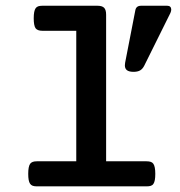

<svg xmlns="http://www.w3.org/2000/svg" viewBox="-20 -661 640 681"><path d="M250.5 -551.8H130.4Q112.8 -551.8 106 -561Q99.6 -570.8 99.6 -596.2Q99.6 -622.1 106.4 -631.8Q109.9 -636.7 115.7 -638.7Q121.6 -640.6 130.4 -640.6H325.7Q342.3 -640.6 349.4 -633.3Q356.4 -626 356.4 -608.9V-88.9H500Q508.8 -88.9 514.6 -86.9Q520.5 -85 523.9 -80.1Q530.8 -70.3 530.8 -44.4Q530.8 -18.6 524.4 -9.3Q521 -3.9 515.1 -2Q509.3 0 500 0H110.8Q101.6 0 95.7 -2.2Q89.8 -4.4 86.4 -9.8Q80.1 -19 80.1 -44.4Q80.1 -70.3 86.9 -80.1Q90.8 -85 96.4 -86.9Q102.1 -88.9 110.8 -88.9H250.5ZM491.7 -428.2Q485.8 -416.5 477.1 -411.4Q468.3 -406.2 453.6 -406.2Q438 -406.2 430.4 -411.9Q422.9 -417.5 422.9 -429.2Q422.9 -431.6 423.8 -438.5L460 -624.5Q462.9 -640.6 480.5 -640.6H573.2Q580.1 -640.6 583.7 -637Q587.4 -633.3 587.4 -627Q587.4 -622.1 584.5 -615.2Z"/></svg>

Font: Courier Prime SemiBold
Style: Regular
Weight: 600
Designer: Alan Dague-Greene
Foundry: Quote-Unquote Apps
Version: Version 1.202